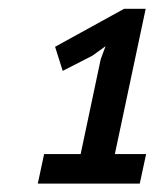

<svg xmlns="http://www.w3.org/2000/svg" viewBox="-20 -784 358 444"><path d="M67.4 -359.4ZM82 -427.7H166.5L212.9 -647L224.1 -677.2L193.8 -655.3L125 -620.1L107.4 -675.8L267.1 -763.7H316.9L245.6 -427.7H317.9L303.2 -359.4H67.4Z"/></svg>

Font: PT Astra Sans
Style: Italic
Weight: 400
Italic angle: -16°
Designer: A.Korolkova, I. Chaeva
Foundry: ParaType Ltd
Version: Version 1.001; ttfautohint (v1.6)